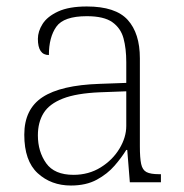

<svg xmlns="http://www.w3.org/2000/svg" viewBox="-20 -563 567 593"><path d="M199 10Q138 10 96.5 -28Q55 -66 55 -147Q55 -226 111.5 -263Q168 -300 287 -304L370 -307V-371Q370 -413 361.5 -444.5Q353 -476 327 -494.5Q301 -513 248 -513Q177 -513 154 -480.5Q131 -448 131 -393Q97 -393 97 -443Q97 -466 111.5 -489Q126 -512 159.5 -527.5Q193 -543 248 -543Q337 -543 374.5 -501.5Q412 -460 412 -383V-111Q412 -75 416 -56.5Q420 -38 432.5 -31.5Q445 -25 471 -25H477V0H381L373 -100H370Q356 -77 334 -51.5Q312 -26 279 -8Q246 10 199 10ZM207 -23Q254 -23 291 -46Q328 -69 349 -104Q370 -139 370 -174V-281L289 -278Q216 -275 174 -258.5Q132 -242 114.5 -213.5Q97 -185 97 -145Q97 -95 122.5 -59Q148 -23 207 -23Z"/></svg>

Font: Noto Serif Tamil ExtraLight
Style: Italic
Weight: 200
Italic angle: -12°
Designer: Indian Type Foundry, Tom Grace, and the Monotype Design Team
Foundry: Monotype Imaging Inc.
Version: Version 2.003; ttfautohint (v1.8.4.7-5d5b)